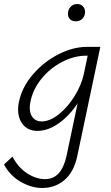

<svg xmlns="http://www.w3.org/2000/svg" viewBox="-66 -646 550 955"><path d="M272 -577Q272 -598 285 -612Q298 -626 318 -626Q335 -626 346 -615Q357 -604 357 -587Q357 -566 344 -553Q331 -540 311 -540Q293 -540 282.5 -550Q272 -560 272 -577ZM433 -413 318 132Q301 210 254.5 249.5Q208 289 144 289Q90 289 36.5 258Q-17 227 -46 172L-4 133Q25 188 69.5 216.5Q114 245 158 245Q199 245 225.5 216.5Q252 188 265 129L320 -132Q279 -70 226 -32.5Q173 5 120 5Q75 5 49.5 -25Q24 -55 24 -102Q24 -122 28 -138Q43 -212 97 -275Q151 -338 224 -375.5Q297 -413 368 -413ZM351 -278 370 -369H362Q303 -369 243 -338Q183 -307 140 -254Q97 -201 85 -138Q82 -123 82 -111Q82 -78 98 -60Q114 -42 141 -42Q182 -42 226.5 -77.5Q271 -113 305 -168Q339 -223 351 -278Z"/></svg>

Font: Ysabeau Infant Semilight
Style: Italic
Weight: 300
Italic angle: -12°
Designer: Christian Thalmann (Catharsis Fonts)
Version: Version 0.003